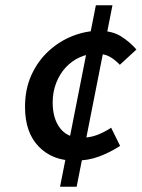

<svg xmlns="http://www.w3.org/2000/svg" viewBox="-20 -693 538 729"><path d="M263 -83Q179 -83 127 -136.5Q75 -190 75 -287Q75 -355 99.5 -408.5Q124 -462 165 -499.5Q206 -537 256 -556.5Q306 -576 356 -576Q406 -576 439.5 -555Q473 -534 498 -505L435 -447Q416 -467 396 -478Q376 -489 345 -489Q313 -489 283 -475.5Q253 -462 230 -437.5Q207 -413 193.5 -378.5Q180 -344 180 -304Q180 -243 208 -206.5Q236 -170 288 -170Q322 -170 350 -181Q378 -192 402 -208L436 -139Q399 -115 357 -99Q315 -83 263 -83ZM208 16 344 -673H407L271 16Z"/></svg>

Font: Source Sans 3 ExtraLight SemiBold
Style: Italic
Weight: 600
Italic angle: -11°
Version: Version 3.052;hotconv 1.1.0;makeotfexe 2.6.0